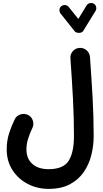

<svg xmlns="http://www.w3.org/2000/svg" viewBox="-20 -973 678 1270"><path d="M601.1 -948.2Q612.8 -940.9 616 -926.8Q619.1 -912.6 611.8 -900.4L530.8 -769Q522.9 -755.9 502.9 -755.6Q482.9 -755.4 474.1 -766.1L380.4 -883.8Q372.1 -894.5 373.5 -909.2Q375 -923.8 386.2 -932.6Q397 -940.9 411.6 -939.5Q426.3 -938 434.6 -926.8L498 -847.7L552.7 -937Q560.1 -948.7 574.5 -952.1Q588.9 -955.6 601.1 -948.2ZM24.4 15.1Q24.4 -42.5 40.3 -91.8Q56.2 -141.1 77.6 -184.1Q89.4 -208 115.2 -216.1Q141.1 -224.1 165 -212.9Q189 -201.2 197.3 -175.3Q205.6 -149.4 193.8 -125.5Q178.7 -94.7 166.7 -57.9Q154.8 -21 154.8 15.1Q154.8 75.7 193.4 110.8Q231.9 146 301.8 146Q398.9 146 434.1 90.6Q469.2 35.2 469.2 -72.3Q469.2 -196.8 462.6 -320.6Q456.1 -444.3 445.8 -586.9Q443.8 -613.8 461.4 -634Q479 -654.3 505.9 -656.2Q532.7 -657.7 553 -640.1Q573.2 -622.6 575.2 -595.7Q585.4 -453.1 592.5 -327.1Q599.6 -201.2 599.6 -72.3Q599.6 -8.8 584 53.2Q568.4 115.2 533.7 165.5Q499 215.8 441.9 246.1Q384.8 276.4 301.8 276.4Q226.6 276.4 163.6 243.7Q100.6 210.9 62.5 152.1Q24.4 93.3 24.4 15.1Z"/></svg>

Font: Mikhak-DS2-FD Bold
Style: Regular
Weight: 700
Designer: Amin Abedi
Version: Version 3.4